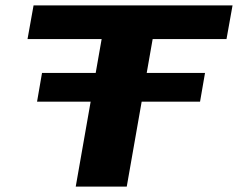

<svg xmlns="http://www.w3.org/2000/svg" viewBox="-20 -695 886 715"><path d="M118 -316.5H725L743.5 -423.5H136.5ZM262 0H452L548.5 -549.5H823.5L846 -675H105L82.5 -549.5H358.5Z"/></svg>

Font: Anybody Expanded
Style: Bold Italic
Weight: 700
Width: 7
Italic angle: -10°
Version: Version 1.113;gftools[0.9.25]